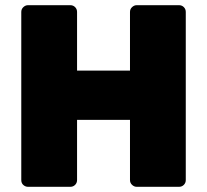

<svg xmlns="http://www.w3.org/2000/svg" viewBox="-20 -720 799 740"><path d="M88 0Q78 0 70 -7Q62 -14 62 -26V-674Q62 -685 70 -692.5Q78 -700 88 -700H251Q262 -700 269.5 -692.5Q277 -685 277 -674V-448H481V-674Q481 -685 489 -692.5Q497 -700 507 -700H670Q681 -700 688.5 -692.5Q696 -685 696 -674V-26Q696 -15 688.5 -7.5Q681 0 670 0H507Q497 0 489 -7.5Q481 -15 481 -26V-258H277V-26Q277 -15 269.5 -7.5Q262 0 251 0Z"/></svg>

Font: Rubik ExtraBold
Style: Regular
Weight: 800
Designer: Hubert and Fischer
Foundry: Hubert and Fischer
Version: Version 2.300;gftools[0.9.30]